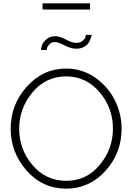

<svg xmlns="http://www.w3.org/2000/svg" viewBox="-20 -1126 793 1151"><path d="M235 -1069V-1106H520V-1069ZM310 -874Q290 -874 278 -862Q266 -850 263 -841Q260 -832 260 -826H226Q226 -836 231 -853Q236 -870 257 -889.5Q278 -909 310 -909Q338 -909 375 -889Q412 -869 437 -869Q461 -869 475 -881Q489 -893 491.5 -902Q494 -911 494 -917H529Q529 -910 525 -898.5Q521 -887 512.5 -871.5Q504 -856 484 -845Q464 -834 437 -834Q405 -834 367 -854Q329 -874 310 -874ZM44 -355Q44 -499 141 -607Q238 -715 377 -715Q472 -715 549.5 -661.5Q627 -608 668 -526Q709 -444 709 -355Q709 -209 612.5 -102Q516 5 376 5Q233 4 138.5 -104.5Q44 -213 44 -355ZM377 -42Q499 -42 578 -137.5Q657 -233 657 -355Q657 -480 576.5 -574Q496 -668 377 -668Q255 -668 175 -572.5Q95 -477 95 -355Q95 -229 175.5 -135.5Q256 -42 377 -42Z"/></svg>

Font: Raleway-v4020 Light
Style: Regular
Weight: 300
Designer: Matt McInerney, Pablo Impallari, Rodrigo Fuenzalida
Foundry: Matt McInerney, Pablo Impallari, Rodrigo Fuenzalida
Version: Version 4.020;PS 004.020;hotconv 1.0.88;makeotf.lib2.5.64775